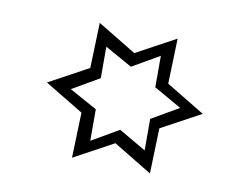

<svg xmlns="http://www.w3.org/2000/svg" viewBox="-45 -726 457 387"><g transform="rotate(10 183.5 -532.5)"><path d="M264.6 -435.5V-500L320.3 -532.2L263.7 -564.5V-628.9L208 -596.7L152.3 -627.9V-563.5L96.7 -531.2L153.3 -500V-435.5L209 -467.8ZM283.2 -391.6 204.1 -439.5 123 -395.5 126 -488.3 46.9 -536.1 127.9 -580.1 130.9 -672.9 210 -625 291 -668.9 288.1 -576.2 367.2 -528.3 286.1 -484.4Z"/></g></svg>

Font: Urdu Khush Khati
Style: Regular
Weight: 400
Version: Version 001.500